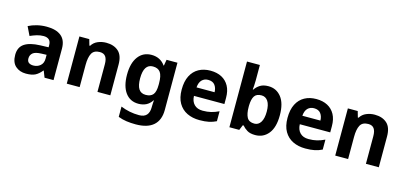

<svg xmlns="http://www.w3.org/2000/svg" viewBox="-80 -1332 4525 2145"><g transform="rotate(15 2183.0 -260.0)"><path d="M302 -557Q412 -557 470.5 -509.5Q529 -462 529 -364V0H425L396 -74H392Q357 -30 318 -10Q279 10 211 10Q138 10 90 -32.5Q42 -75 42 -163Q42 -250 103 -291.5Q164 -333 286 -337L381 -340V-364Q381 -407 358.5 -427Q336 -447 296 -447Q256 -447 218 -435.5Q180 -424 142 -407L93 -508Q137 -531 190.5 -544Q244 -557 302 -557ZM323 -251Q251 -249 223 -225Q195 -201 195 -162Q195 -128 215 -113.5Q235 -99 267 -99Q315 -99 348 -127.5Q381 -156 381 -208V-253Z M992 -556Q1080 -556 1133 -508.5Q1186 -461 1186 -356V0H1037V-319Q1037 -378 1016 -407.5Q995 -437 949 -437Q881 -437 856 -390.5Q831 -344 831 -257V0H682V-546H796L816 -476H824Q850 -518 895.5 -537Q941 -556 992 -556Z M1516 -556Q1566 -556 1606 -536Q1646 -516 1674 -476H1678L1690 -546H1816V1Q1816 118 1747 179Q1678 240 1543 240Q1485 240 1435.5 233Q1386 226 1339 208V89Q1440 131 1552 131Q1610 131 1638.5 100Q1667 69 1667 7V-4Q1667 -21 1668.5 -39Q1670 -57 1671 -71H1667Q1639 -28 1600 -9Q1561 10 1512 10Q1415 10 1360.5 -64.5Q1306 -139 1306 -272Q1306 -406 1362 -481Q1418 -556 1516 -556ZM1563 -435Q1511 -435 1484.5 -394Q1458 -353 1458 -270Q1458 -188 1484 -147.5Q1510 -107 1565 -107Q1622 -107 1649.5 -139.5Q1677 -172 1677 -253V-271Q1677 -359 1650 -397Q1623 -435 1563 -435Z M2197 -556Q2273 -556 2327.5 -527Q2382 -498 2412 -443Q2442 -388 2442 -308V-236H2090Q2092 -173 2127.5 -137Q2163 -101 2226 -101Q2279 -101 2322 -111.5Q2365 -122 2411 -144V-29Q2371 -9 2326.5 0.5Q2282 10 2219 10Q2137 10 2074 -20.5Q2011 -51 1975 -113Q1939 -175 1939 -269Q1939 -365 1971.5 -428.5Q2004 -492 2062 -524Q2120 -556 2197 -556ZM2198 -450Q2155 -450 2126.5 -422Q2098 -394 2093 -335H2302Q2301 -385 2276 -417.5Q2251 -450 2198 -450Z M2712 -583Q2712 -552 2710 -522Q2708 -492 2706 -475H2712Q2734 -509 2771 -532.5Q2808 -556 2867 -556Q2959 -556 3016 -484.5Q3073 -413 3073 -274Q3073 -134 3015 -62Q2957 10 2863 10Q2803 10 2768.5 -11.5Q2734 -33 2712 -60H2702L2677 0H2563V-760H2712ZM2819 -437Q2761 -437 2737.5 -401Q2714 -365 2712 -291V-275Q2712 -196 2735.5 -153.5Q2759 -111 2821 -111Q2867 -111 2894 -153.5Q2921 -196 2921 -276Q2921 -356 2893.5 -396.5Q2866 -437 2819 -437Z M3421 -556Q3497 -556 3551.5 -527Q3606 -498 3636 -443Q3666 -388 3666 -308V-236H3314Q3316 -173 3351.5 -137Q3387 -101 3450 -101Q3503 -101 3546 -111.5Q3589 -122 3635 -144V-29Q3595 -9 3550.5 0.5Q3506 10 3443 10Q3361 10 3298 -20.5Q3235 -51 3199 -113Q3163 -175 3163 -269Q3163 -365 3195.5 -428.5Q3228 -492 3286 -524Q3344 -556 3421 -556ZM3422 -450Q3379 -450 3350.5 -422Q3322 -394 3317 -335H3526Q3525 -385 3500 -417.5Q3475 -450 3422 -450Z M4097 -556Q4185 -556 4238 -508.5Q4291 -461 4291 -356V0H4142V-319Q4142 -378 4121 -407.5Q4100 -437 4054 -437Q3986 -437 3961 -390.5Q3936 -344 3936 -257V0H3787V-546H3901L3921 -476H3929Q3955 -518 4000.5 -537Q4046 -556 4097 -556Z"/></g></svg>

Font: Noto Sans Adlam Unjoined
Style: Bold
Weight: 700
Version: Version 3.001